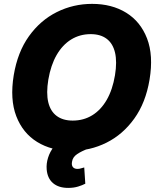

<svg xmlns="http://www.w3.org/2000/svg" viewBox="-20 -757 800 976"><path d="M342.8 9.8Q242.2 9.8 168.9 -35.4Q95.7 -80.6 62.7 -166.5Q29.8 -252.4 49.8 -374.5Q69.3 -492.2 127.2 -573Q185.1 -653.8 268.8 -695.6Q352.5 -737.3 448.2 -737.3Q548.3 -737.3 621.3 -692.4Q694.3 -647.5 727.5 -561.5Q760.7 -475.6 740.2 -352.1Q720.7 -234.9 662.6 -154.1Q604.5 -73.2 521.2 -31.7Q438 9.8 342.8 9.8ZM349.6 -144Q404.8 -144 448.7 -170.9Q492.7 -197.8 522.5 -249.3Q552.2 -300.8 564.5 -374.5Q575.7 -443.4 564.7 -489.7Q553.7 -536.1 522.2 -559.8Q490.7 -583.5 440.9 -583.5Q386.2 -583.5 342 -556.4Q297.9 -529.3 268.1 -477.8Q238.3 -426.3 225.6 -352.1Q214.4 -283.7 225.3 -237.5Q236.3 -191.4 268.1 -167.7Q299.8 -144 349.6 -144ZM326.7 198.2Q278.3 198.2 249.8 174.1Q221.2 149.9 217.3 104.5Q214.8 74.7 224.4 44.4Q233.9 14.2 253.4 -10.5Q272.9 -35.2 300.8 -46.4L430.2 -2Q394.5 11.2 372.1 26.4Q349.6 41.5 346.2 64.9Q342.8 82.5 350.3 92Q357.9 101.6 373.5 101.6Q383.8 101.6 392.3 98.6Q400.9 95.7 408.2 94.2L413.6 176.8Q398.9 184.6 376.7 191.4Q354.5 198.2 326.7 198.2Z"/></svg>

Font: Inter Tight ExtraBold
Style: Italic
Weight: 800
Italic angle: -9.39999°
Designer: Rasmus Andersson
Foundry: rsms
Version: Version 3.004